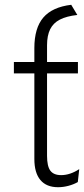

<svg xmlns="http://www.w3.org/2000/svg" viewBox="-20 -770 351 802"><path d="M222.5 12Q174 12 148.8 -18Q123.5 -48 123.5 -106V-463.5H38V-511H123.5V-569Q123.5 -653 161 -696.8Q198.5 -740.5 277.5 -750L303 -707.5Q258 -702.5 230.2 -688.2Q202.5 -674 189.5 -647.8Q176.5 -621.5 176.5 -581V-511H305.5V-463.5H176.5V-119Q176.5 -76 190.2 -57.2Q204 -38.5 235.5 -38.5Q272.5 -38.5 311 -63.5L305 -9.5Q287.5 0.5 265.8 6.2Q244 12 222.5 12Z"/></svg>

Font: Overpass ExtraLight
Style: Regular
Weight: 250
Designer: Delve Withrington, Dave Bailey, Thomas Jockin
Foundry: Delve Fonts LLC
Version: Version 4.000